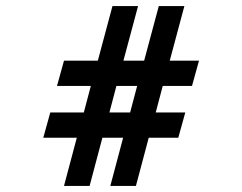

<svg xmlns="http://www.w3.org/2000/svg" viewBox="-20 -605 794 630"><path d="M274 5 316 -153H384L342 5H426L468 -153H565L588 -236H491L514 -323H610L633 -406H537L585 -585H501L453 -406H385L433 -585H349L301 -406H190L167 -323H278L255 -236H145L122 -153H232L190 5ZM430 -323 407 -236H339L362 -323Z"/></svg>

Font: Charger Monospace
Style: Regular
Weight: 400
Designer: Jasper
Foundry: Cannot Into Space Fonts
Version: Version 0.980